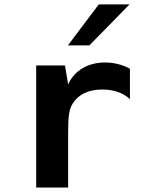

<svg xmlns="http://www.w3.org/2000/svg" viewBox="-20 -840 642 860"><path d="M284.2 -636.7H380.4L560.1 -820.3H422.4ZM142.1 0H285.2V-252C285.2 -323.7 290.5 -352.1 306.2 -377C330.6 -416 374.5 -439 438 -439C488.3 -439 530.8 -424.8 562 -396V-532.2C528.3 -550.3 490.7 -560.1 450.7 -560.1C374 -560.1 313 -524.4 285.2 -461.9L271 -546.9H142.1Z"/></svg>

Font: Hack
Style: Bold
Weight: 700
Monospace: yes
Designer: Christopher Simpkins
Foundry: Christopher Simpkins
Version: Version 2.010